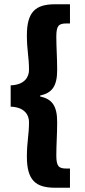

<svg xmlns="http://www.w3.org/2000/svg" viewBox="-20 -728 400 900"><path d="M238 152H308V62H292C255 62 244 52 244 0C244 -51 248 -98 248 -156C248 -236 221 -264 168 -276V-280C221 -292 248 -320 248 -400C248 -458 244 -505 244 -556C244 -608 255 -618 292 -618H308V-708H238C146 -708 106 -672 106 -562C106 -492 116 -462 116 -400C116 -366 94 -330 30 -328V-228C94 -226 116 -190 116 -156C116 -94 106 -64 106 6C106 116 146 152 238 152Z"/></svg>

Font: Giro Sans Black
Style: Regular
Weight: 900
Designer: Paul D. Hunt
Foundry: Adobe Systems Incorporated
Version: Version 1.000;PS 1.0;hotconv 1.0.88;makeotf.lib2.5.647800